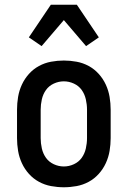

<svg xmlns="http://www.w3.org/2000/svg" viewBox="-20 -784 540 812"><path d="M250 8Q223 8 196 3Q169 -2 145 -15Q121 -28 102.5 -48.5Q84 -69 72.5 -94Q61 -119 56.5 -146Q52 -173 52 -200V-320Q52 -347 56.5 -374Q61 -401 72.5 -426Q84 -451 102.5 -471.5Q121 -492 145 -505Q169 -518 196 -523Q223 -528 250 -528Q277 -528 304 -523Q331 -518 355 -505Q379 -492 397.5 -471.5Q416 -451 427.5 -426Q439 -401 443.5 -374Q448 -347 448 -320V-200Q448 -173 443.5 -146Q439 -119 427.5 -94Q416 -69 397.5 -48.5Q379 -28 355 -15Q331 -2 304 3Q277 8 250 8ZM250 -80Q272 -80 292.5 -89.5Q313 -99 325.5 -116.5Q338 -134 343 -156Q348 -178 348 -200V-320Q348 -342 343 -364Q338 -386 325.5 -403.5Q313 -421 292.5 -430.5Q272 -440 250 -440Q228 -440 207.5 -430.5Q187 -421 174.5 -403.5Q162 -386 157 -364Q152 -342 152 -320V-200Q152 -178 157 -156Q162 -134 174.5 -116.5Q187 -99 207.5 -89.5Q228 -80 250 -80ZM156 -589 102 -626 195 -764H305L398 -626L344 -589L250 -699Z"/></svg>

Font: Iosevka Term Curly Semibold
Style: Regular
Weight: 600
Designer: Belleve Invis
Foundry: Belleve Invis
Version: Version 32.3.0